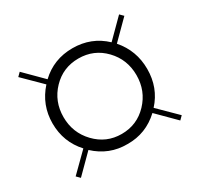

<svg xmlns="http://www.w3.org/2000/svg" viewBox="-109 -795 773 743"><g transform="rotate(-30 278.0 -423.0)"><path d="M56 -186 41 -201 121 -280Q66 -340 66 -423Q66 -505 121 -566L41 -645L56 -660L135 -581Q194 -637 278 -637Q362 -637 421 -581L500 -660L515 -645L436 -566Q489 -505 489 -423Q489 -339 435 -280L515 -201L500 -186L421 -265Q360 -208 278 -209Q196 -208 135 -265ZM278 -254Q347 -254 394 -303.5Q441 -353 441 -423Q441 -493 394 -542Q347 -591 278 -591Q209 -591 162 -542Q115 -493 115 -423Q115 -353 162.5 -303.5Q210 -254 278 -254Z"/></g></svg>

Font: Oswald Heavy
Style: Regular
Weight: 400
Designer: Vernon Adams
Foundry: Vernon Adams
Version: Version 4.101